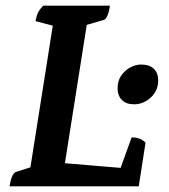

<svg xmlns="http://www.w3.org/2000/svg" viewBox="-20 -661 599 681"><path d="M13.8 0Q17.2 -21.9 22.9 -35.1Q28.5 -48.4 36.1 -50.9L104.7 -72.9L85.5 -52.4L169.6 -585.2L184.4 -565.7L106.1 -585.9Q108.6 -602.6 114.5 -615.4Q120.4 -628.1 133.6 -641H370.1Q366.8 -619.1 361.1 -605.6Q355.4 -592.1 347.4 -590.1L271.7 -568.1L290.3 -589.1L208.6 -71.9L200.6 -82.9L415.9 -64.9L401.5 -47.8L446.8 -173.7Q462 -173.7 474.1 -169.4Q486.2 -165.2 496.2 -155L472.1 0ZM456.9 -291Q427 -291 412.1 -306.6Q397.1 -322.2 397.1 -347.6Q397.1 -374.3 410 -393Q422.9 -411.7 442.1 -421.9Q461.4 -432.1 480 -432.1Q510.5 -432.1 525.8 -416.8Q541.2 -401.5 541.2 -375.6Q541.2 -349.9 528 -330.6Q514.9 -311.4 495.6 -301.2Q476.4 -291 456.9 -291Z"/></svg>

Font: Petrona
Style: Italic
Weight: 400
Italic angle: -9°
Designer: Ringo R. Seeber
Foundry: Ringo R. Seeber
Version: Version 2.001; ttfautohint (v1.8.3)